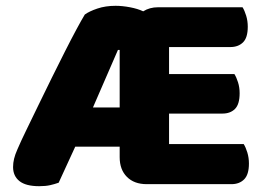

<svg xmlns="http://www.w3.org/2000/svg" viewBox="-20 -631 915 661"><path d="M815 -606Q822 -595 827.5 -577Q833 -559 833 -539Q833 -501 816.5 -485Q800 -469 773 -469H562V-376H787Q794 -365 799.5 -347.5Q805 -330 805 -310Q805 -272 789 -256Q773 -240 746 -240H562V-135H819Q826 -124 831.5 -106Q837 -88 837 -68Q837 -30 820.5 -13.5Q804 3 777 3H485Q442 3 417 -22Q392 -47 392 -90V-126H239L182 -2Q168 3 152.5 6.5Q137 10 115 10Q69 10 47 -7.5Q25 -25 25 -56Q25 -70 28.5 -84.5Q32 -99 40 -117Q52 -145 71.5 -185Q91 -225 113 -270.5Q135 -316 158.5 -363.5Q182 -411 203.5 -453.5Q225 -496 243 -529.5Q261 -563 272 -581Q287 -592 315 -601.5Q343 -611 378 -611Q401 -611 427.5 -606Q454 -601 473 -592Q495 -606 524 -606ZM386 -459 300 -261H392V-459Z"/></svg>

Font: Baloo Bhaijaan
Style: Regular
Weight: 400
Designer: Devika Bhansali and Ek Type
Foundry: Ek Type
Version: Version 1.443;PS 1.000;hotconv 16.6.51;makeotf.lib2.5.65220;